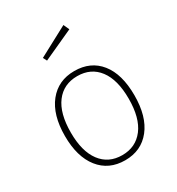

<svg xmlns="http://www.w3.org/2000/svg" viewBox="-184 -885 931 1010"><g transform="rotate(-30 281.0 -379.5)"><path d="M354 -769 370 -734 186 -650 174 -673ZM282 -531Q381 -531 437 -461Q493 -391 493 -262Q493 -134 436 -62Q379 10 281 10Q182 10 125.5 -61.5Q69 -133 69 -259Q69 -387 126.5 -459Q184 -531 282 -531ZM105 -259Q105 -145 151.5 -83Q198 -21 281 -21Q363 -21 410.5 -83Q458 -145 458 -262Q458 -377 411.5 -438.5Q365 -500 282 -500Q199 -500 152 -438Q105 -376 105 -259Z"/></g></svg>

Font: Fira Sans UltraLight
Style: Regular
Weight: 200
Designer: Carrois Corporate & Edenspiekermann AG
Foundry: Carrois Corporate GbR & Edenspiekermann AG
Version: Version 4.106;PS 004.106;hotconv 1.0.70;makeotf.lib2.5.58329